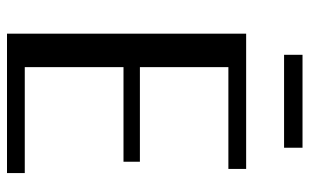

<svg xmlns="http://www.w3.org/2000/svg" viewBox="-192 -714 905 562"><g transform="rotate(90 261.0 -432.5)"><path d="M78 0V-700H474V-648H155L176 -669V-30L154 -52H486V0ZM126 -341V-389H453V-341ZM140 -811V-865H412V-811Z"/></g></svg>

Font: Sutasoma
Style: Regular
Weight: 400
Designer: Izhar Fathurrohim, Akbar Rohmanto, Arusyal Khofiqoini
Foundry: Kiwari Kolektiv
Version: Version 1.102